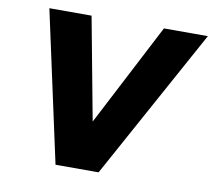

<svg xmlns="http://www.w3.org/2000/svg" viewBox="-78 -789 973 878"><g transform="rotate(10 409.0 -350.0)"><path d="M251 0 614 -700H818L434 0ZM234 0 82 -700H278L409 0Z"/></g></svg>

Font: Figtree Light Black
Style: Italic
Weight: 900
Italic angle: -9.5°
Version: Version 2.000